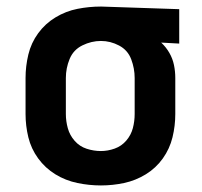

<svg xmlns="http://www.w3.org/2000/svg" viewBox="-20 -558 616 586"><path d="M288 8Q324 8 359 0.5Q394 -7 425 -26Q456 -45 477 -74.5Q498 -104 506.5 -139Q515 -174 515 -210V-320Q515 -340 511 -359.5Q507 -379 497 -396.5Q487 -414 472 -428L527 -425V-530L289 -538H288Q252 -538 216.5 -531Q181 -524 149.5 -505Q118 -486 96.5 -456.5Q75 -427 66.5 -391.5Q58 -356 58 -320V-210Q58 -174 66.5 -139Q75 -104 96.5 -74.5Q118 -45 149 -26Q180 -7 216 0.5Q252 8 288 8ZM288 -97Q266 -97 244.5 -104Q223 -111 208 -128Q193 -145 187 -166.5Q181 -188 181 -210V-320Q181 -350 192.5 -378Q204 -406 231.5 -419.5Q259 -433 288 -433Q317 -433 343.5 -419Q370 -405 380.5 -377Q391 -349 391 -320V-210Q391 -188 385.5 -167Q380 -146 365.5 -129Q351 -112 330 -104.5Q309 -97 288 -97Z"/></svg>

Font: Iosevka Sparkle
Style: Bold
Weight: 700
Designer: Belleve Invis
Foundry: Belleve Invis
Version: Version 4.5.0; ttfautohint (v1.8.3)